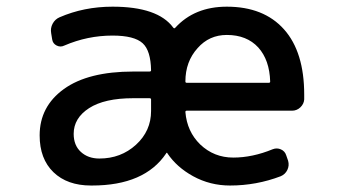

<svg xmlns="http://www.w3.org/2000/svg" viewBox="-20 -576 1040 584"><path d="M204.1 -168.9Q204.1 -133.8 226.1 -113.8Q248 -93.8 282.2 -93.8Q347.7 -93.8 393.6 -135.7Q439.5 -177.7 439.5 -238.3V-273.4Q439.5 -277.3 434.6 -277.3H385.7Q297.9 -277.3 251 -247.1Q204.1 -216.8 204.1 -168.9ZM547.9 -239.3Q543.9 -239.3 543.9 -235.4Q548.8 -175.8 588.9 -136.7Q630.9 -96.7 689.5 -96.7Q748 -96.7 809.6 -122.1Q822.3 -127 834.5 -121.6Q846.7 -116.2 850.6 -103.5L856.4 -86.9Q860.4 -72.3 854 -59.1Q847.7 -45.9 834 -40Q759.8 -11.7 679.7 -11.7Q619.1 -11.7 567.4 -40Q517.6 -67.4 489.3 -109.4Q489.3 -111.3 487.3 -111.3Q485.4 -111.3 485.4 -109.4Q419.9 -11.7 259.8 -11.7Q258.8 -11.7 256.8 -11.7Q184.6 -11.7 142.6 -52.2Q100.6 -92.8 100.6 -164.1Q100.6 -252 174.3 -305.2Q248 -358.4 385.7 -358.4H434.6Q439.5 -358.4 439.5 -362.3Q438.5 -421.9 414.1 -444.3Q388.7 -467.8 322.3 -467.8Q246.1 -467.8 175.8 -437.5Q164.1 -431.6 152.3 -437.5Q140.6 -443.4 138.7 -456.1L135.7 -474.6Q132.8 -490.2 140.1 -503.9Q147.5 -517.6 161.1 -523.4Q235.4 -555.7 322.3 -555.7Q460 -555.7 506.8 -492.2Q509.8 -488.3 512.7 -491.2Q571.3 -555.7 669.9 -555.7Q782.2 -555.7 843.8 -486.8Q905.3 -418 905.3 -288.1Q905.3 -282.2 905.3 -273.4Q904.3 -259.8 893.6 -249.5Q882.8 -239.3 868.2 -239.3ZM543.9 -328.1Q543.9 -324.2 547.9 -324.2H797.9Q801.8 -324.2 801.8 -328.1Q801.8 -328.1 801.8 -328.1Q799.8 -393.6 765.6 -431.6Q730.5 -469.7 669.9 -469.7Q616.2 -469.7 581.1 -429.7Q543.9 -388.7 543.9 -328.1Z"/></svg>

Font: Gen Jyuu Gothic L Monospace Medium
Style: Regular
Weight: 500
Designer: [Source Han Sans]
Ryoko NISHIZUKA  (kana & ideographs); Paul D. Hunt (Latin, Greek & Cyrillic); Wenlong ZHANG  (bopomofo
Version: Version 1.002.20150607